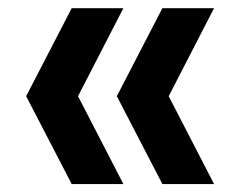

<svg xmlns="http://www.w3.org/2000/svg" viewBox="-20 -518 568 470"><path d="M155.5 -67.5 44 -282.5 155.5 -498H282L171 -282.5L282 -67.5ZM377.5 -67.5 266 -282.5 377.5 -498H504L393 -282.5L504 -67.5Z"/></svg>

Font: Encode Sans SmCnd SmBold
Style: Regular
Weight: 600
Width: 4
Designer: Multiple Designers
Foundry: Impallari Type
Version: Version 3.002; ttfautohint (v1.8.3) -l 8 -r 50 -G 200 -x 14 